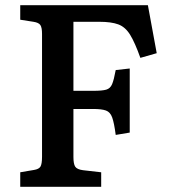

<svg xmlns="http://www.w3.org/2000/svg" viewBox="-20 -720 663 740"><path d="M58 0V-56L111 -65Q130 -68 136 -78Q142 -88 142 -116V-589Q142 -614 135.5 -623.5Q129 -633 109 -636L58 -644V-700H550L584 -515L521 -497Q500 -556 481.5 -586Q463 -616 436 -626Q409 -636 363 -636H263V-370H340Q374 -370 389.5 -374.5Q405 -379 412 -395.5Q419 -412 426 -450L480 -456V-209L426 -200Q420 -246 412.5 -267Q405 -288 388.5 -294Q372 -300 339 -300H263V-115Q263 -88 270 -77.5Q277 -67 300 -64L370 -56V0Z"/></svg>

Font: Literata Medium
Style: Regular
Weight: 500
Designer: Latin by Veronika Burian and Jose Scaglione. Greek by Irene Vlachou. Cyrillic by Vera Evstafieva.
Foundry: TypeTogether
Version: Version 3.103; ttfautohint (v1.8.4.7-5d5b);gftools[0.9.29]